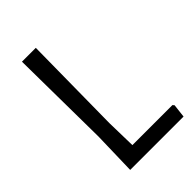

<svg xmlns="http://www.w3.org/2000/svg" viewBox="-194 -722 804 804"><g transform="rotate(-45 208.0 -320.5)"><path d="M406 0 413 -60 407 -67H170L167 -200L172 -641H90L95 -193L90 0Z"/></g></svg>

Font: Alegreya Sans SC
Style: Regular
Weight: 400
Designer: Juan Pablo del Peral
Foundry: Huerta Tipografica
Version: Version 1.000;PS 001.000;hotconv 1.0.70;makeotf.lib2.5.58329